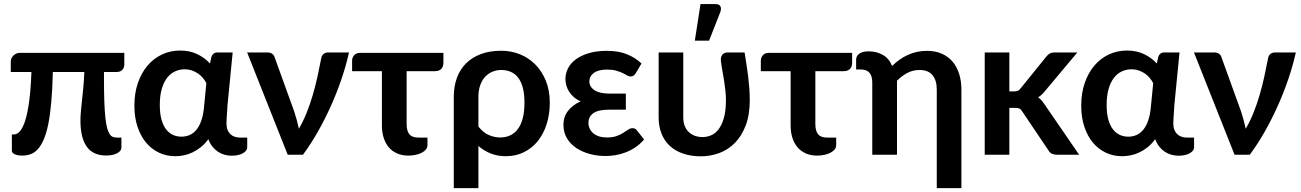

<svg xmlns="http://www.w3.org/2000/svg" viewBox="-20 -776 6526 963"><path d="M603.5 -453Q603.5 -437 593.8 -426Q584 -415 565 -415H501.5V-383.5Q501.5 -316 503.2 -267.5Q505 -219 508.5 -186Q512 -153 517.5 -133.2Q523 -113.5 530.2 -103Q537.5 -92.5 546.5 -89.2Q555.5 -86 566.5 -86H589V-37Q589 -27 583 -19.5Q577 -12 566.5 -6.8Q556 -1.5 542.2 1.2Q528.5 4 513 4Q446.5 4 415 -40.5Q383.5 -85 383.5 -171Q383.5 -193.5 385.8 -218Q388 -242.5 391.2 -271.8Q394.5 -301 397.8 -336Q401 -371 403 -415H245Q243 -329 237.2 -264.2Q231.5 -199.5 222 -153Q212.5 -106.5 199.2 -76Q186 -45.5 169.5 -27.5Q153 -9.5 133 -2.5Q113 4.5 89.5 4.5Q82 4.5 73.2 3.2Q64.5 2 57 -1Q49.5 -4 44.5 -8.5Q39.5 -13 39.5 -19V-101.5H50Q66 -101.5 80.5 -118.2Q95 -135 106.8 -172.2Q118.5 -209.5 126.5 -269.2Q134.5 -329 137.5 -415H34V-467Q34 -474 37 -481.8Q40 -489.5 46 -496Q52 -502.5 60.8 -506.8Q69.5 -511 80.5 -511H603.5Z M1015 -359Q1008 -372.5 997.5 -385.2Q987 -398 973 -407.5Q959 -417 942 -422.8Q925 -428.5 905.5 -428.5Q881.5 -428.5 859 -418.5Q836.5 -408.5 819.2 -387Q802 -365.5 791.8 -331.5Q781.5 -297.5 781.5 -249.5Q781.5 -206 790.2 -175.5Q799 -145 814 -126.2Q829 -107.5 848.5 -99Q868 -90.5 890 -90.5Q911.5 -90.5 930.5 -98.5Q949.5 -106.5 964.2 -124Q979 -141.5 989 -169.2Q999 -197 1003 -236ZM1220 -86V-37Q1220 -29 1214.8 -21.5Q1209.5 -14 1199.5 -8Q1189.5 -2 1175 1.5Q1160.5 5 1142.5 5Q1123.5 5 1105.8 0Q1088 -5 1072.8 -15.2Q1057.5 -25.5 1045.2 -41Q1033 -56.5 1025 -78Q1008 -54.5 987.8 -38.2Q967.5 -22 946 -11.8Q924.5 -1.5 902.2 3Q880 7.5 859 7.5Q815.5 7.5 778 -10Q740.5 -27.5 713 -60.2Q685.5 -93 669.8 -140Q654 -187 654 -246Q654 -308.5 671.5 -359.5Q689 -410.5 719.8 -446.8Q750.5 -483 792.5 -502.8Q834.5 -522.5 883.5 -522.5Q932 -522.5 969.8 -504.2Q1007.5 -486 1033 -457.5L1040.5 -490.5Q1048 -513 1071.5 -513H1147L1121 -248Q1120 -224 1118 -200.2Q1116 -176.5 1116 -155Q1116 -137 1121.5 -124Q1127 -111 1136.2 -102.5Q1145.5 -94 1157.8 -90Q1170 -86 1183.5 -86Z M1730.5 -513Q1716 -448 1692.8 -379.5Q1669.5 -311 1639.5 -244.2Q1609.5 -177.5 1574 -115Q1538.5 -52.5 1499.5 0H1423L1219.5 -513H1321.5Q1335.5 -513 1344.8 -506.5Q1354 -500 1357 -490L1456 -216Q1463 -194 1468.8 -172.8Q1474.5 -151.5 1479 -130.5Q1501 -167.5 1518.2 -210.8Q1535.5 -254 1548.8 -299.5Q1562 -345 1572 -390.5Q1582 -436 1590 -478Q1592.5 -497.5 1602.8 -505.2Q1613 -513 1625.5 -513Z M2204 -462.5Q2204 -441 2193 -430Q2182 -419 2161.5 -419H2019.5V-153Q2019.5 -120 2033 -103Q2046.5 -86 2078 -86H2124V-48.5Q2124 -35.5 2115.8 -25.8Q2107.5 -16 2094 -9.2Q2080.5 -2.5 2063.2 1Q2046 4.5 2028.5 4.5Q1996 4.5 1971 -6.8Q1946 -18 1929.2 -38.2Q1912.5 -58.5 1904 -86Q1895.5 -113.5 1895.5 -146V-419H1746V-471.5Q1746 -487 1756.2 -499Q1766.5 -511 1787.5 -511H2204Z M2379.5 -141.5Q2402 -112 2430.8 -99.2Q2459.5 -86.5 2488.5 -86.5Q2516.5 -86.5 2539 -97Q2561.5 -107.5 2577.5 -129Q2593.5 -150.5 2602 -183.2Q2610.5 -216 2610.5 -260.5Q2610.5 -305.5 2602 -336.8Q2593.5 -368 2578 -387.5Q2562.5 -407 2541.2 -416Q2520 -425 2494 -425Q2470.5 -425 2449.5 -416.2Q2428.5 -407.5 2413 -390.5Q2397.5 -373.5 2388.5 -348.2Q2379.5 -323 2379.5 -290.5ZM2256 -290.5Q2256 -343 2271.8 -385.8Q2287.5 -428.5 2317.8 -458.5Q2348 -488.5 2392.5 -505Q2437 -521.5 2494 -521.5Q2543.5 -521.5 2587.8 -503.8Q2632 -486 2665.2 -452.2Q2698.5 -418.5 2718 -370.2Q2737.5 -322 2737.5 -260.5Q2737.5 -203 2722 -154Q2706.5 -105 2677.8 -69Q2649 -33 2608.2 -12.8Q2567.5 7.5 2517 7.5Q2476 7.5 2441.2 -6.2Q2406.5 -20 2379.5 -44V167.5H2256Z M3210.5 -76.5Q3190 -52.5 3165.8 -36.5Q3141.5 -20.5 3116 -11Q3090.5 -1.5 3065 2.5Q3039.5 6.5 3017 6.5Q2975 6.5 2937 -4Q2899 -14.5 2869.8 -34.2Q2840.5 -54 2823.2 -83Q2806 -112 2806 -149.5Q2806 -191.5 2829.8 -221Q2853.5 -250.5 2892 -267.5Q2871.5 -277 2857 -290Q2842.5 -303 2833.5 -317.8Q2824.5 -332.5 2820.2 -348.2Q2816 -364 2816 -379.5Q2816 -408 2829.2 -433.8Q2842.5 -459.5 2868.8 -478.8Q2895 -498 2933.8 -509.5Q2972.5 -521 3024 -521Q3083 -521 3125.5 -503.5Q3168 -486 3197.5 -457.5L3169.5 -410Q3162.5 -399 3156.5 -395.8Q3150.5 -392.5 3142 -392.5Q3134 -392.5 3125 -398Q3116 -403.5 3102.8 -409.8Q3089.5 -416 3071 -421.5Q3052.5 -427 3026 -427Q2981.5 -427 2958.8 -410.5Q2936 -394 2936 -368Q2936 -340.5 2962 -323.5Q2988 -306.5 3036.5 -306.5H3119V-226H3036.5Q2981 -226 2956.2 -208.5Q2931.5 -191 2931.5 -160Q2931.5 -144 2937.8 -130.8Q2944 -117.5 2955.8 -107.5Q2967.5 -97.5 2984.8 -92Q3002 -86.5 3024 -86.5Q3054 -86.5 3073.2 -93.8Q3092.5 -101 3106.2 -109.8Q3120 -118.5 3130.5 -125.8Q3141 -133 3152.5 -133Q3167.5 -133 3175 -121.5Z M3714.5 -513Q3719.5 -481.5 3724.2 -451.8Q3729 -422 3732.5 -393Q3736 -364 3738.2 -334.2Q3740.5 -304.5 3740.5 -273Q3740.5 -199.5 3720 -146.2Q3699.5 -93 3665.5 -58.8Q3631.5 -24.5 3587.2 -8.2Q3543 8 3496 8Q3445 8 3405.5 -5.8Q3366 -19.5 3339 -44.8Q3312 -70 3297.8 -106Q3283.5 -142 3283.5 -187V-513H3407V-187Q3407 -163.5 3414 -145.2Q3421 -127 3433.8 -114.5Q3446.5 -102 3464.5 -95.2Q3482.5 -88.5 3504 -88.5Q3525 -88.5 3546 -97Q3567 -105.5 3583.5 -126.8Q3600 -148 3610.5 -183.5Q3621 -219 3621 -273Q3621 -298.5 3618.2 -323.2Q3615.5 -348 3611.5 -372.8Q3607.5 -397.5 3603 -422.5Q3598.5 -447.5 3595.5 -473Q3594.5 -484 3597.5 -491.8Q3600.5 -499.5 3605.5 -504.2Q3610.5 -509 3617 -511Q3623.5 -513 3629.5 -513ZM3465 -572 3493.5 -755.5H3569.5Q3587 -755.5 3593 -744.8Q3599 -734 3593 -716L3536.5 -572Z M4254 -462.5Q4254 -441 4243 -430Q4232 -419 4211.5 -419H4069.5V-153Q4069.5 -120 4083 -103Q4096.5 -86 4128 -86H4174V-48.5Q4174 -35.5 4165.8 -25.8Q4157.5 -16 4144 -9.2Q4130.5 -2.5 4113.2 1Q4096 4.5 4078.5 4.5Q4046 4.5 4021 -6.8Q3996 -18 3979.2 -38.2Q3962.5 -58.5 3954 -86Q3945.5 -113.5 3945.5 -146V-419H3796V-471.5Q3796 -487 3806.2 -499Q3816.5 -511 3837.5 -511H4254Z M4274 -476.5Q4274 -484.5 4277.2 -492Q4280.5 -499.5 4288 -505.5Q4295.5 -511.5 4307.2 -515Q4319 -518.5 4336.5 -518.5Q4377 -518.5 4408.2 -500.5Q4439.5 -482.5 4454.5 -445Q4471.5 -462 4491 -476Q4510.5 -490 4532.2 -500Q4554 -510 4578 -515.5Q4602 -521 4629 -521Q4671 -521 4703.5 -506.8Q4736 -492.5 4757.8 -466.8Q4779.5 -441 4790.8 -405.2Q4802 -369.5 4802 -326.5V167.5H4678.5V-326.5Q4678.5 -373.5 4657 -399.2Q4635.5 -425 4592 -425Q4559.5 -425 4531.5 -410.5Q4503.5 -396 4479 -371V0H4355V-362Q4355 -395.5 4340.5 -411.5Q4326 -427.5 4298.5 -427.5H4274Z M5042.5 -513V-317.5H5065.5Q5078 -317.5 5085.2 -320.8Q5092.5 -324 5100 -334L5227.5 -491.5Q5235.5 -502 5245.2 -507.5Q5255 -513 5270.5 -513H5383.5L5224 -322.5Q5207 -300 5187 -288Q5197.5 -280.5 5205.8 -270.5Q5214 -260.5 5221.5 -249L5392.5 0H5281Q5266.5 0 5256 -4.8Q5245.5 -9.5 5238.5 -22L5107.5 -216.5Q5100.5 -228 5093 -231.5Q5085.5 -235 5070.5 -235H5042.5V0H4919V-513Z M5764 -359Q5757 -372.5 5746.5 -385.2Q5736 -398 5722 -407.5Q5708 -417 5691 -422.8Q5674 -428.5 5654.5 -428.5Q5630.5 -428.5 5608 -418.5Q5585.5 -408.5 5568.2 -387Q5551 -365.5 5540.8 -331.5Q5530.5 -297.5 5530.5 -249.5Q5530.5 -206 5539.2 -175.5Q5548 -145 5563 -126.2Q5578 -107.5 5597.5 -99Q5617 -90.5 5639 -90.5Q5660.5 -90.5 5679.5 -98.5Q5698.5 -106.5 5713.2 -124Q5728 -141.5 5738 -169.2Q5748 -197 5752 -236ZM5969 -86V-37Q5969 -29 5963.8 -21.5Q5958.5 -14 5948.5 -8Q5938.5 -2 5924 1.5Q5909.5 5 5891.5 5Q5872.5 5 5854.8 0Q5837 -5 5821.8 -15.2Q5806.5 -25.5 5794.2 -41Q5782 -56.5 5774 -78Q5757 -54.5 5736.8 -38.2Q5716.5 -22 5695 -11.8Q5673.5 -1.5 5651.2 3Q5629 7.5 5608 7.5Q5564.5 7.5 5527 -10Q5489.5 -27.5 5462 -60.2Q5434.5 -93 5418.8 -140Q5403 -187 5403 -246Q5403 -308.5 5420.5 -359.5Q5438 -410.5 5468.8 -446.8Q5499.5 -483 5541.5 -502.8Q5583.5 -522.5 5632.5 -522.5Q5681 -522.5 5718.8 -504.2Q5756.5 -486 5782 -457.5L5789.5 -490.5Q5797 -513 5820.5 -513H5896L5870 -248Q5869 -224 5867 -200.2Q5865 -176.5 5865 -155Q5865 -137 5870.5 -124Q5876 -111 5885.2 -102.5Q5894.5 -94 5906.8 -90Q5919 -86 5932.5 -86Z M6479.5 -513Q6465 -448 6441.8 -379.5Q6418.5 -311 6388.5 -244.2Q6358.5 -177.5 6323 -115Q6287.5 -52.5 6248.5 0H6172L5968.5 -513H6070.5Q6084.5 -513 6093.8 -506.5Q6103 -500 6106 -490L6205 -216Q6212 -194 6217.8 -172.8Q6223.5 -151.5 6228 -130.5Q6250 -167.5 6267.2 -210.8Q6284.5 -254 6297.8 -299.5Q6311 -345 6321 -390.5Q6331 -436 6339 -478Q6341.5 -497.5 6351.8 -505.2Q6362 -513 6374.5 -513Z"/></svg>

Font: Lato 2
Style: Bold
Weight: 700
Designer: Lukasz Dziedzic with Adam Twardoch and Botio Nikoltchev
Foundry: tyPoland Lukasz Dziedzic
Version: Version 2.015; 2015-08-06; http://www.latofonts.com/